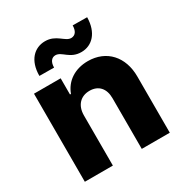

<svg xmlns="http://www.w3.org/2000/svg" viewBox="-175 -895 984 1030"><g transform="rotate(-30 317.0 -380.0)"><path d="M218.4 -612.9C218.4 -647.4 233.7 -666.9 257.1 -666.9C296.9 -666.9 316.4 -610.8 388.8 -611.5C454.2 -611.9 505.7 -663 507.1 -758.2L418 -759.2C417.6 -725.9 404.8 -704.5 377.8 -704.2C340.6 -703.8 315.7 -760.3 246.1 -759.9C180.4 -759.6 127.8 -709.9 127.8 -613.6ZM55 0H228.7V-311.1C229 -373.2 265.3 -410.2 320.3 -410.2C375.4 -410.2 408 -373.9 407.7 -313.6V0H581.3V-347.7C581.7 -470.5 506.7 -552.6 392 -552.6C311.4 -552.6 250.4 -511.7 226.2 -445.3H220.2V-545.5H55Z"/></g></svg>

Font: TID UI Extra Bold
Style: Regular
Weight: 800
Designer: The TID Project Authors
Foundry: Bakken & Bæck
Version: Version 1.001;hotconv 1.0.109;makeotfexe 2.5.65596